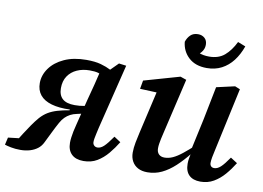

<svg xmlns="http://www.w3.org/2000/svg" viewBox="-103 -864 1372 1001"><g transform="rotate(10 583.5 -363.5)"><path d="M-23 1 -14 -38 80 -49 25 -16Q42 -44 59 -70.5Q76 -97 92.5 -121Q109 -145 127 -166Q146 -187 167 -199.5Q188 -212 215 -220Q242 -228 278 -234V-238Q221 -236 181 -247.5Q141 -259 120.5 -284Q100 -309 100 -347Q100 -389 126.5 -426Q153 -463 202 -485.5Q251 -508 319 -508Q365 -508 395.5 -499.5Q426 -491 449 -479L489 -519L528 -514L443 -169Q439 -151 436 -137.5Q433 -124 431 -113Q429 -102 429 -93Q429 -82 436 -75Q443 -68 454 -68Q471 -68 488 -84Q505 -100 532 -139L567 -116Q547 -83 522 -53Q497 -23 466 -4.5Q435 14 394 14Q353 14 331 -7.5Q309 -29 309 -68Q309 -81 311 -96Q313 -111 316.5 -129Q320 -147 326 -169L359 -301Q371 -345 382 -388.5Q393 -432 403 -475L418 -442Q405 -448 389 -452.5Q373 -457 345 -457Q308 -457 278 -443.5Q248 -430 230.5 -404Q213 -378 213 -340Q213 -303 234 -284Q255 -265 299 -265Q326 -265 348 -269.5Q370 -274 391 -280L386 -237L319 -222Q299 -218 284 -210Q269 -202 257 -190Q245 -178 235 -160Q220 -133 206.5 -105Q193 -77 178 -47Q168 -26 151 -13Q134 0 111 7Q88 14 60 14Q33 14 10.5 9.5Q-12 5 -23 1Z M732 14Q703 14 682.5 3Q662 -8 651 -28Q640 -48 640 -74Q640 -99 645.5 -128Q651 -157 657 -182L715 -434L742 -403L620 -408L628 -453L817 -507L849 -496L780 -201Q776 -185 773 -170.5Q770 -156 768 -143.5Q766 -131 766 -119Q766 -99 777 -88Q788 -77 807 -77Q829 -77 851 -87Q873 -97 900 -118.5Q927 -140 963 -173L969 -125H945Q911 -82 877.5 -51Q844 -20 808.5 -3Q773 14 732 14ZM1013 14Q974 14 953 -6.5Q932 -27 932 -67Q932 -81 934.5 -95.5Q937 -110 941 -129H935L974 -309Q983 -353 991.5 -397Q1000 -441 1009 -485L1106 -507L1133 -496L1060 -159Q1055 -139 1052 -121Q1049 -103 1049 -92Q1049 -81 1055 -74.5Q1061 -68 1072 -68Q1089 -68 1106 -83.5Q1123 -99 1149 -137L1185 -114Q1164 -80 1139 -51Q1114 -22 1083 -4Q1052 14 1013 14ZM943 -575Q883 -575 847.5 -607.5Q812 -640 807 -690Q814 -712 829 -726.5Q844 -741 869 -741Q890 -741 904 -728.5Q918 -716 918 -693Q918 -670 902 -651.5Q886 -633 861 -624L848 -674Q868 -655 891 -645.5Q914 -636 945 -636Q995 -636 1026.5 -663Q1058 -690 1081 -737L1122 -721Q1106 -676 1081 -643.5Q1056 -611 1021.5 -593Q987 -575 943 -575Z"/></g></svg>

Font: Source Serif 4 SemiBold
Style: Italic
Weight: 600
Italic angle: -12°
Designer: Frank Grießhammer
Foundry: Adobe Systems Incorporated
Version: Version 4.004;hotconv 1.0.116;makeotfexe 2.5.65601